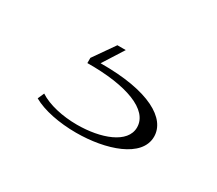

<svg xmlns="http://www.w3.org/2000/svg" viewBox="-55 -96 471 416"><g transform="rotate(30 180.0 111.5)"><path d="M57 177 50 193C76 208 117 216 159 216C233 216 310 191 310 139C310 94 252 58 130 59L163 7H142L105 60V73C203 72 268 96 268 140C268 180 211 200 152 200C116 200 80 192 57 177Z"/></g></svg>

Font: Sprat Extended Light
Style: Regular
Weight: 300
Width: 9
Designer: Ethan Nakache
Foundry: Collletttivo
Version: Version 2.000;Glyphs 3.2 (3217)